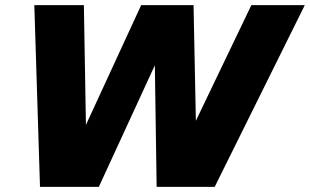

<svg xmlns="http://www.w3.org/2000/svg" viewBox="-20 -724 1201 744"><path d="M135 0 113 -704H305L313 -240L527 -704H730L739 -256L954 -704H1161L812 0H587L580 -471L363 0Z"/></svg>

Font: Prodigy Sans ExtraBold
Style: Italic
Weight: 800
Italic angle: -13°
Designer: Wei Huang
Foundry: Wei Huang
Version: Version 1.003; ttfautohint (v1.8.3)